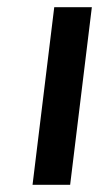

<svg xmlns="http://www.w3.org/2000/svg" viewBox="-20 -511 289 531"><path d="M70 0H174L234 -491H130Z"/></svg>

Font: Falling Sky
Style: CondObl
Weight: 400
Designer: Paul D. Hunt
Foundry: Adobe Systems Incorporated
Version: Version 1.02